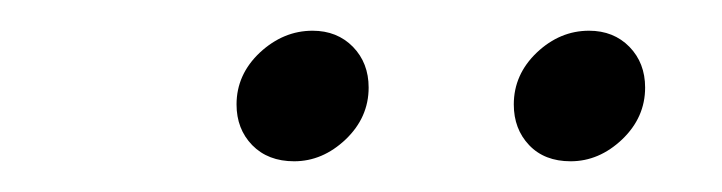

<svg xmlns="http://www.w3.org/2000/svg" viewBox="-20 -705 470 125"><path d="M171.5 -600Q190 -600 205 -614.2Q220 -628.5 220 -648Q220 -664 209.8 -674.5Q199.5 -685 183.5 -685Q164.5 -685 149.2 -670.8Q134 -656.5 134 -637Q134 -621 144.2 -610.5Q154.5 -600 171.5 -600ZM351.5 -600Q370 -600 385 -614.2Q400 -628.5 400 -648Q400 -664 389.8 -674.5Q379.5 -685 363.5 -685Q344.5 -685 329.5 -670.8Q314.5 -656.5 314.5 -637Q314.5 -621 324.5 -610.5Q334.5 -600 351.5 -600Z"/></svg>

Font: Anybody UltraCondensed Thin SemiBold
Style: Italic
Weight: 600
Italic angle: -10°
Version: Version 1.111